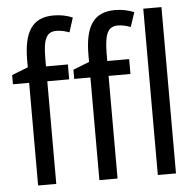

<svg xmlns="http://www.w3.org/2000/svg" viewBox="-54 -819 892 874"><g transform="rotate(-5 392.5 -382.5)"><path d="M268 -469V-537H168V-573C168 -662 184 -694 229 -694C249 -694 269 -689 288 -682L309 -748C282 -759 255 -765 222 -765C123 -765 85 -699 85 -571V-540L11 -511V-469H85V0H168V-469ZM548 -469V-537H448V-573C449 -662 465 -694 510 -694C529 -694 549 -689 568 -682L590 -748C562 -759 535 -765 502 -765C403 -765 365 -699 365 -571V-540L291 -511V-469H365V0H448V-469ZM715 0V-760H632V0Z"/></g></svg>

Font: Noto Sans Condensed
Style: Regular
Weight: 400
Width: 3
Designer: Monotype Design Team
Foundry: Monotype Imaging Inc.
Version: Version 2.013